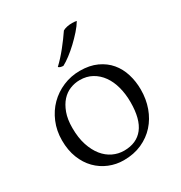

<svg xmlns="http://www.w3.org/2000/svg" viewBox="-185 -913 999 1061"><g transform="rotate(-30 314.0 -382.0)"><path d="M140 -279Q140 -216 155.5 -169Q171 -122 196.5 -90.5Q222 -59 255.5 -43Q289 -27 326 -27Q406 -27 448 -80.5Q490 -134 490 -242Q490 -294 478 -339Q466 -384 442.5 -417Q419 -450 385 -469Q351 -488 307 -488Q275 -488 245 -476Q215 -464 192 -438.5Q169 -413 154.5 -373.5Q140 -334 140 -279ZM56 -248Q56 -309 78 -361.5Q100 -414 137.5 -451.5Q175 -489 225.5 -510.5Q276 -532 333 -532Q395 -532 440.5 -511Q486 -490 515.5 -455Q545 -420 559.5 -373Q574 -326 574 -274Q574 -213 555 -160Q536 -107 500.5 -67.5Q465 -28 414 -5Q363 18 298 18Q250 18 206 0Q162 -18 128.5 -52Q95 -86 75.5 -135.5Q56 -185 56 -248ZM457 -779Q443 -755 419.5 -728.5Q396 -702 369.5 -677Q343 -652 316.5 -632Q290 -612 269 -601Q260 -601 251.5 -603.5Q243 -606 239 -611Q274 -644 308 -686.5Q342 -729 369 -769Q392 -782 429 -782Q445 -782 457 -779Z"/></g></svg>

Font: Gotu
Style: Regular
Weight: 400
Designer: Sarang Kulkarni & Kailash Malviya
Foundry: Ek Type
Version: Version 2.320;hotconv 1.0.109;makeotfexe 2.5.65596; ttfautoh